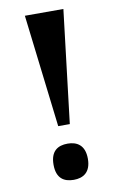

<svg xmlns="http://www.w3.org/2000/svg" viewBox="-83 -761 501 815"><g transform="rotate(-10 167.0 -353.0)"><path d="M142 -228H192L250 -714H84ZM168 8C208 8 242 -11 242 -70C242 -129 208 -148 168 -148C126 -148 94 -129 94 -70C94 -11 126 8 168 8Z"/></g></svg>

Font: Noto Serif Tamil ExtraCondensed ExtraBold
Style: Regular
Weight: 800
Width: 2
Designer: Indian Type Foundry, Tom Grace, and the Monotype Design Team
Foundry: Monotype Imaging Inc.
Version: Version 2.004